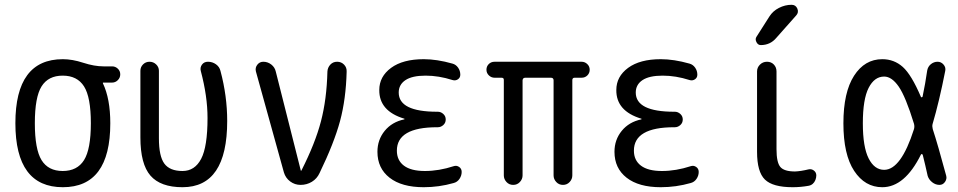

<svg xmlns="http://www.w3.org/2000/svg" viewBox="-20 -780 4040 810"><path d="M334.5 -415.5Q305.7 -460.9 244.6 -460.9Q183.6 -460.9 155.3 -415.5Q127 -370.1 127 -260.3Q127 -150.4 155.3 -104.5Q183.6 -58.6 244.6 -58.6Q305.7 -58.6 334.5 -104.5Q363.3 -150.4 363.3 -260.3Q363.3 -370.1 334.5 -415.5ZM245.1 -530.3Q285.2 -530.3 331.5 -515.1Q377.9 -500 417 -500H453.1Q466.8 -500 477.1 -490.2Q487.3 -480.5 487.3 -466.3Q487.3 -452.1 477.1 -441.9Q466.8 -431.6 453.1 -431.6H415Q414.1 -431.6 414.1 -430.7V-428.7Q445.3 -363.3 445.3 -259.8Q445.3 9.8 245.1 9.8Q44.9 9.8 44.9 -260.3Q44.9 -530.3 245.1 -530.3Z M750 9.8Q657.2 9.8 614.7 -39.1Q572.3 -87.9 572.3 -200.2V-481.4Q572.3 -497.1 583.5 -508.3Q594.7 -519.5 610.8 -519.5Q627 -519.5 638.7 -508.3Q650.4 -497.1 650.4 -481.4V-196.3Q650.4 -121.1 673.3 -89.8Q696.3 -58.6 750 -58.6Q801.8 -58.6 828.6 -109.9Q855.5 -161.1 855.5 -282.2Q855.5 -374 827.1 -480.5Q823.2 -495.1 832 -507.3Q840.8 -519.5 857.4 -519.5Q876 -519.5 891.1 -508.8Q906.2 -498 910.2 -480.5Q938.5 -375 938.5 -269.5Q938.5 9.8 750 9.8Z M1177.7 -52.7 1059.6 -478.5Q1055.7 -494.1 1065.4 -506.8Q1075.2 -519.5 1090.8 -519.5Q1109.4 -519.5 1124.5 -507.8Q1139.6 -496.1 1143.6 -477.5L1249 -60.5Q1249 -59.6 1250 -59.6Q1252 -59.6 1252 -61.5Q1309.6 -174.8 1334 -268.1Q1358.4 -361.3 1361.3 -478.5Q1362.3 -495.1 1373.5 -507.3Q1384.8 -519.5 1402.3 -519.5Q1419.9 -519.5 1431.6 -507.3Q1443.4 -495.1 1442.4 -477.5Q1439.5 -362.3 1414.6 -269.5Q1389.6 -176.8 1328.1 -49.8Q1317.4 -26.4 1295.9 -13.2Q1274.4 0 1248 0Q1223.6 0 1204.1 -14.6Q1184.6 -29.3 1177.7 -52.7Z M1685.5 -276.4Q1686.5 -276.4 1686.5 -278.3Q1686.5 -279.3 1685.5 -279.3Q1579.1 -311.5 1580.1 -400.4Q1580.1 -457 1629.9 -493.7Q1679.7 -530.3 1767.6 -530.3Q1823.2 -530.3 1888.7 -511.7Q1903.3 -507.8 1912.6 -494.6Q1921.9 -481.4 1921.9 -464.8Q1921.9 -452.1 1911.6 -445.3Q1901.4 -438.5 1888.7 -442.4Q1831.1 -460.9 1775.4 -460.9Q1718.8 -460.9 1690.4 -441.9Q1662.1 -422.9 1662.1 -389.6Q1662.1 -308.6 1824.2 -308.6H1827.1Q1839.8 -308.6 1850.1 -299.3Q1860.4 -290 1860.4 -275.9Q1860.4 -261.7 1850.1 -252.4Q1839.8 -243.2 1827.1 -243.2H1824.2Q1654.3 -243.2 1654.3 -144.5Q1654.3 -103.5 1684.1 -81.1Q1713.9 -58.6 1772.5 -58.6Q1832 -58.6 1894.5 -79.1Q1906.2 -83 1917 -75.7Q1927.7 -68.4 1927.7 -54.7Q1927.7 -39.1 1918.5 -25.4Q1909.2 -11.7 1893.6 -7.8Q1832 9.8 1767.6 9.8Q1674.8 9.8 1623.5 -30.3Q1572.3 -70.3 1572.3 -139.6Q1572.3 -190.4 1603 -228Q1633.8 -265.6 1685.5 -276.4Z M2066.4 -452.1Q2052.7 -452.1 2042.5 -461.9Q2032.2 -471.7 2032.2 -485.8Q2032.2 -500 2042 -509.8Q2051.8 -519.5 2066.4 -519.5H2433.6Q2447.3 -519.5 2457.5 -509.8Q2467.8 -500 2467.8 -485.8Q2467.8 -471.7 2458 -461.9Q2448.2 -452.1 2433.6 -452.1H2404.3Q2395.5 -452.1 2394.5 -443.4V-40Q2394.5 -24.4 2383.3 -12.2Q2372.1 0 2355 0Q2337.9 0 2326.7 -12.2Q2315.4 -24.4 2315.4 -40V-441.4Q2315.4 -452.1 2303.7 -452.1H2196.3Q2185.5 -452.1 2184.6 -441.4V-40Q2184.6 -24.4 2173.3 -12.2Q2162.1 0 2145 0Q2127.9 0 2116.7 -12.2Q2105.5 -24.4 2105.5 -40V-443.4Q2105.5 -452.1 2095.7 -452.1Z M2685.5 -276.4Q2686.5 -276.4 2686.5 -278.3Q2686.5 -279.3 2685.5 -279.3Q2579.1 -311.5 2580.1 -400.4Q2580.1 -457 2629.9 -493.7Q2679.7 -530.3 2767.6 -530.3Q2823.2 -530.3 2888.7 -511.7Q2903.3 -507.8 2912.6 -494.6Q2921.9 -481.4 2921.9 -464.8Q2921.9 -452.1 2911.6 -445.3Q2901.4 -438.5 2888.7 -442.4Q2831.1 -460.9 2775.4 -460.9Q2718.8 -460.9 2690.4 -441.9Q2662.1 -422.9 2662.1 -389.6Q2662.1 -308.6 2824.2 -308.6H2827.1Q2839.8 -308.6 2850.1 -299.3Q2860.4 -290 2860.4 -275.9Q2860.4 -261.7 2850.1 -252.4Q2839.8 -243.2 2827.1 -243.2H2824.2Q2654.3 -243.2 2654.3 -144.5Q2654.3 -103.5 2684.1 -81.1Q2713.9 -58.6 2772.5 -58.6Q2832 -58.6 2894.5 -79.1Q2906.2 -83 2917 -75.7Q2927.7 -68.4 2927.7 -54.7Q2927.7 -39.1 2918.5 -25.4Q2909.2 -11.7 2893.6 -7.8Q2832 9.8 2767.6 9.8Q2674.8 9.8 2623.5 -30.3Q2572.3 -70.3 2572.3 -139.6Q2572.3 -190.4 2603 -228Q2633.8 -265.6 2685.5 -276.4Z M3390.6 -65.4Q3403.3 -68.4 3413.6 -60.5Q3423.8 -52.7 3423.8 -40Q3423.8 -30.3 3419.9 -20.5Q3416 -10.7 3408.7 -4.4Q3401.4 2 3390.6 3.9Q3357.4 9.8 3324.2 9.8Q3240.2 9.8 3207 -22.5Q3173.8 -54.7 3173.8 -139.6V-478.5Q3173.8 -495.1 3186 -507.3Q3198.2 -519.5 3215.8 -519.5Q3233.4 -519.5 3244.6 -507.8Q3255.9 -496.1 3255.9 -478.5V-150.4Q3255.9 -94.7 3272 -75.7Q3288.1 -56.6 3334 -56.6Q3358.4 -57.6 3390.6 -65.4ZM3189.5 -589.8Q3177.7 -589.8 3171.4 -602.1Q3165 -614.3 3170.9 -624L3225.6 -710Q3240.2 -733.4 3266.1 -746.6Q3292 -759.8 3319.3 -759.8Q3336.9 -759.8 3343.8 -743.7Q3350.6 -727.5 3338.9 -714.8L3254.9 -620.1Q3229.5 -589.8 3189.5 -589.8Z M3710 -457Q3668.9 -457 3644.5 -409.2Q3620.1 -361.3 3620.1 -259.8Q3620.1 -160.2 3644.5 -111.8Q3668.9 -63.5 3710 -63.5Q3781.2 -63.5 3835.9 -235.4Q3838.9 -246.1 3835.9 -257.8Q3800.8 -372.1 3771.5 -414.6Q3742.2 -457 3710 -457ZM3702.1 9.8Q3628.9 9.8 3583.5 -59.1Q3538.1 -127.9 3538.1 -259.8Q3538.1 -390.6 3583 -460.4Q3627.9 -530.3 3702.1 -530.3Q3752 -530.3 3788.6 -497.6Q3825.2 -464.8 3865.2 -371.1Q3866.2 -369.1 3868.7 -369.6Q3871.1 -370.1 3872.1 -372.1Q3883.8 -427.7 3891.6 -482.4Q3894.5 -499 3907.2 -509.3Q3919.9 -519.5 3935.5 -519.5Q3950.2 -519.5 3960.4 -507.8Q3970.7 -496.1 3967.8 -481.4Q3942.4 -351.6 3914.1 -255.9Q3912.1 -247.1 3915 -235.4Q3936.5 -169.9 3971.7 -39.1Q3975.6 -25.4 3966.8 -12.7Q3958 0 3943.4 0Q3926.8 0 3912.6 -11.2Q3898.4 -22.5 3893.6 -38.1Q3883.8 -83 3873 -126Q3872.1 -128.9 3869.6 -129.9Q3867.2 -130.9 3865.2 -127.9Q3796.9 9.8 3702.1 9.8Z"/></svg>

Font: Rounded-X Mgen+ 2m regular
Style: Regular
Weight: 400
Designer: [Source Han Sans]
Ryoko NISHIZUKA  (kana & ideographs); Paul D. Hunt (Latin, Greek & Cyrillic); Wenlong ZHANG  (bopomofo
Version: Version 1.059.20150602